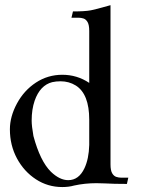

<svg xmlns="http://www.w3.org/2000/svg" viewBox="-20 -717 551 749"><path d="M223.1 12.7Q166.5 12.7 120.1 -17.6Q73.7 -47.9 46.1 -99.1Q18.6 -150.4 18.6 -212.4Q18.6 -262.2 46.1 -313.2Q73.7 -364.3 120.1 -394.8Q166.5 -425.3 223.1 -425.3Q280.8 -425.3 328.1 -393.6V-596.2Q328.1 -619.6 321.8 -630.6Q315.4 -641.6 305.9 -644.8Q296.4 -647.9 286.6 -647.9H258.8L264.6 -672.4Q311.5 -672.4 334.5 -676.8Q349.1 -679.2 411.1 -696.8V-75.7Q411.1 -52.2 417.5 -41.3Q423.8 -30.3 433.3 -27.1Q442.9 -23.9 452.6 -23.9H480.5L475.1 0.5Q422.9 0.5 390.1 -1.5Q371.1 -2.4 356 -2.4Q311 -2.4 269 6.8Q248.5 12.7 223.1 12.7ZM246.1 -14.2Q287.6 -14.2 309.6 -61Q326.7 -97.7 328.1 -151.4V-250Q328.1 -350.1 275.9 -383.3Q249 -399.9 216.3 -399.9Q198.7 -399.9 183.6 -396.5Q136.2 -384.3 115.2 -324.2Q103.5 -290 103.5 -246.6Q103.5 -225.6 110.4 -186.5Q136.7 -88.4 178.7 -46.9Q212.9 -14.2 246.1 -14.2Z"/></svg>

Font: Quaaykop
Style: Regular
Weight: 400
Designer: Tup Wanders
Foundry: Free font, DO NOT SELL
Version: Version 1.00;July 31, 2023;FontCreator 11.5.0.2430 64-bit